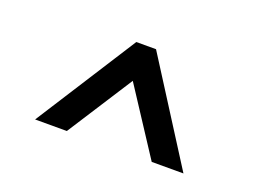

<svg xmlns="http://www.w3.org/2000/svg" viewBox="-59 -793 718 540"><g transform="rotate(20 300.0 -523.0)"><path d="M427 -372H522L330 -674H271L78 -372H173L299 -568Z"/></g></svg>

Font: LT Wave Mono Medium
Style: Regular
Weight: 500
Designer: Daniel Lyons
Version: Version 2.5 (Glyphs App)